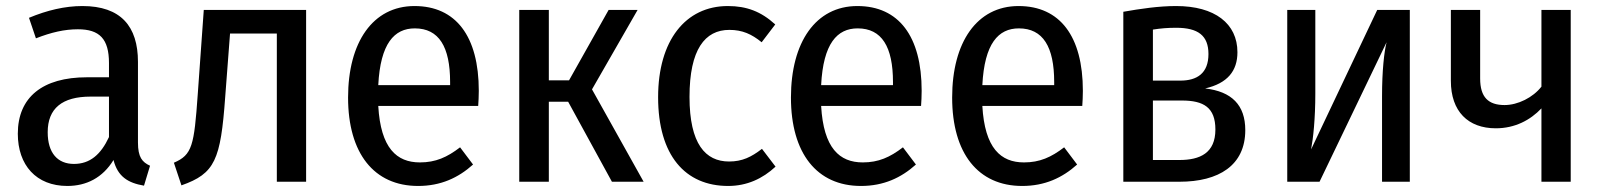

<svg xmlns="http://www.w3.org/2000/svg" viewBox="-20 -602 5311 636"><path d="M437 -130V-397C437 -515 380 -582 253 -582C195 -582 136 -568 76 -543L99 -475C150 -495 194 -505 238 -505C310 -505 341 -473 341 -393V-346H268C121 -346 39 -280 39 -159C39 -55 100 14 203 14C266 14 320 -13 356 -72C370 -17 404 4 457 13L477 -53C451 -65 437 -81 437 -130ZM225 -59C171 -59 138 -95 138 -164C138 -243 186 -282 280 -282H341V-148C314 -90 278 -59 225 -59Z M655 -569 635 -289C623 -120 617 -89 556 -63L581 12C692 -27 711 -72 726 -281L742 -491H897V0H994V-569Z M1566 -301C1566 -482 1490 -582 1353 -582C1215 -582 1133 -462 1133 -279C1133 -94 1219 14 1365 14C1440 14 1498 -13 1547 -57L1504 -114C1461 -81 1423 -64 1371 -64C1294 -64 1241 -111 1233 -251H1564C1565 -265 1566 -283 1566 -301ZM1471 -320H1233C1240 -458 1286 -508 1354 -508C1434 -508 1471 -447 1471 -330Z M2092 -569H1996L1865 -336H1798V-569H1700V0H1798V-265H1862L2007 0H2112L1941 -306Z M2391 -582C2251 -582 2160 -468 2160 -280C2160 -87 2250 14 2392 14C2454 14 2506 -10 2549 -50L2504 -109C2469 -82 2439 -67 2395 -67C2317 -67 2264 -125 2264 -281C2264 -438 2315 -503 2396 -503C2439 -503 2470 -489 2503 -462L2548 -521C2501 -564 2453 -582 2391 -582Z M3033 -301C3033 -482 2957 -582 2820 -582C2682 -582 2600 -462 2600 -279C2600 -94 2686 14 2832 14C2907 14 2965 -13 3014 -57L2971 -114C2928 -81 2890 -64 2838 -64C2761 -64 2708 -111 2700 -251H3031C3032 -265 3033 -283 3033 -301ZM2938 -320H2700C2707 -458 2753 -508 2821 -508C2901 -508 2938 -447 2938 -330Z M3567 -301C3567 -482 3491 -582 3354 -582C3216 -582 3134 -462 3134 -279C3134 -94 3220 14 3366 14C3441 14 3499 -13 3548 -57L3505 -114C3462 -81 3424 -64 3372 -64C3295 -64 3242 -111 3234 -251H3565C3566 -265 3567 -283 3567 -301ZM3472 -320H3234C3241 -458 3287 -508 3355 -508C3435 -508 3472 -447 3472 -330Z M3972 -309C4046 -326 4079 -367 4079 -429C4079 -524 4004 -582 3876 -582C3818 -582 3758 -573 3701 -563V0H3887C4017 0 4105 -54 4105 -171C4105 -254 4060 -299 3972 -309ZM3876 -510C3949 -510 3983 -484 3983 -423C3983 -359 3945 -335 3890 -335H3799V-504C3825 -508 3847 -510 3876 -510ZM3887 -72H3799V-269H3895C3967 -269 4006 -246 4006 -173C4006 -95 3955 -72 3887 -72Z M4650 -569H4542L4323 -107C4330 -144 4337 -208 4337 -292V-569H4244V0H4351L4573 -462C4565 -430 4558 -368 4558 -283V0H4650Z M5086 -569V-315C5058 -279 5008 -254 4964 -254C4910 -254 4883 -280 4883 -342V-569H4786V-334C4786 -233 4843 -177 4935 -177C4998 -177 5049 -204 5086 -243V0H5183V-569Z"/></svg>

Font: Glow Sans SC Condensed Medium
Style: Regular
Weight: 600
Width: 3
Designer: Ryoko NISHIZUKA (kana, bopomofo & ideographs); Paul D. Hunt (Latin, Greek & Cyrillic); Sandoll Communications, Soo-young
Version: Version 0.93